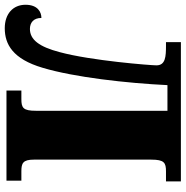

<svg xmlns="http://www.w3.org/2000/svg" viewBox="-8 -746 761 786"><g transform="rotate(90 372.0 -353.5)"><path d="M95 7C161 7 221 -26 257 -148C296 -278 320 -493 328 -659H433V-121C433 -68 421 -61 385 -61H350V0H719V-61H681C648 -61 633 -67 633 -112V-593C633 -646 646 -653 681 -653H722V-714H152V-653H167C211 -653 247 -651 247 -614C247 -591 228 -347 193 -218C171 -134 142 -96 98 -96C72 -96 53 -111 53 -143C29 -143 -1 -128 -1 -78C-1 -27 36 7 95 7Z"/></g></svg>

Font: UArctic Serif Black
Style: Regular
Weight: 900
Designer: Customization by Puisto advertising & original work Monotype Design Team
Foundry: Monotype Imaging Inc.
Version: Version 2.004